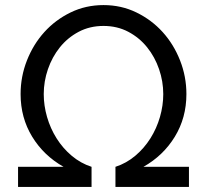

<svg xmlns="http://www.w3.org/2000/svg" viewBox="-20 -735 842 755"><path d="M51 -79H230Q152 -123 106.5 -197.5Q61 -272 61 -365Q61 -434 86 -497.5Q111 -561 154.5 -609Q198 -657 257.5 -686Q317 -715 387 -715Q457 -715 516.5 -686Q576 -657 619.5 -609Q663 -561 688 -497.5Q713 -434 713 -365Q713 -272 667.5 -197.5Q622 -123 544 -79H723V0H434V-79Q477 -93 512 -122.5Q547 -152 571.5 -191Q596 -230 609 -275Q622 -320 622 -365Q622 -415 605.5 -463Q589 -511 558.5 -549Q528 -587 484.5 -610Q441 -633 387 -633Q333 -633 289.5 -610Q246 -587 215.5 -549Q185 -511 168.5 -463Q152 -415 152 -365Q152 -320 165 -275Q178 -230 202.5 -191Q227 -152 262 -122.5Q297 -93 340 -79V0H51Z"/></svg>

Font: PTCRaleway Medium
Style: Italic
Weight: 500
Italic angle: -12°
Designer: Matt McInerney, Pablo Impallari, Rodrigo Fuenzalida
Foundry: Matt McInerney, Pablo Impallari, Rodrigo Fuenzalida
Version: Version 3.000g; ttfautohint (v1.5) -l 8 -r 28 -G 28 -x 14 -D